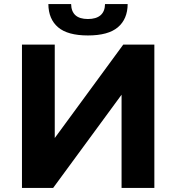

<svg xmlns="http://www.w3.org/2000/svg" viewBox="-20 -918 861 938"><path d="M87.3 0V-700H247.5V-243.7L582.1 -700H734.1V0H573.9V-455.3L239.7 0ZM409.6 -744.8Q310.5 -744.8 263.7 -784.8Q216.9 -824.8 216.3 -898.1H327.5Q328.1 -862.1 348.5 -843.6Q369 -825.1 409.6 -825.1Q450 -825.1 471.3 -843.6Q492.5 -862.1 493.1 -898.1H603.7Q603.1 -824.8 555.9 -784.8Q508.7 -744.8 409.6 -744.8Z"/></svg>

Font: Montserrat Thin
Style: Regular
Weight: 100
Designer: Julieta Ulanovsky
Foundry: Julieta Ulanovsky
Version: Version 9.000